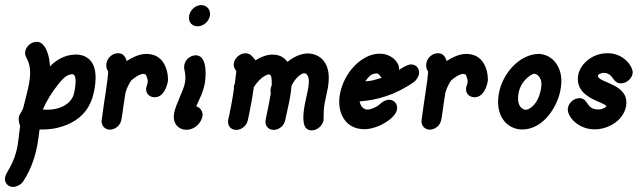

<svg xmlns="http://www.w3.org/2000/svg" viewBox="-39 -513 2556 765"><path d="M76.9 -181.1C71.7 -151.9 63.2 -122.6 53.7 -83.6C46.5 -62.6 38.9 -61.2 35.9 -44.5C34.8 -38 36.6 -19.7 41.1 -11.8C37.5 17.2 35.1 43.5 30.9 67.8C17.9 141.2 -15.1 172.5 -18.6 192.7C-22.5 214.5 -8.2 231.8 13.6 231.8C27.2 231.8 46.2 221.8 53.9 209.1C88.3 155.5 102.6 105 110.5 60.3C114.1 40.1 116.7 20.7 118.5 2.7C122.3 2.9 126 3 129.8 3C148.5 3 167 1.1 185.8 -2.7C313.3 -31.8 331 -121.6 337.7 -159.4C357.8 -273.6 302.4 -295.7 262.8 -295.7C217.9 -295.7 180.9 -270.7 160 -248.2C159 -291.1 141.7 -346.4 108.2 -346.4H107.3C85.5 -346.4 65.2 -329.1 61.4 -307.3C56.3 -278.9 93 -272.6 76.9 -181.1ZM258.7 -154.4C257.7 -148.6 256.5 -143.2 255.2 -138.2C246.3 -105.1 209.8 -75.9 148.1 -75.9C142.5 -75.9 137 -76.1 131.5 -76.4C146.9 -111.8 167.2 -144.5 191.7 -175.5C204.1 -190.2 223.6 -217.3 249.1 -217.3C265.7 -217.3 263.6 -181.9 258.7 -154.4Z M376 -105.5 366.2 -34.5 366.1 -33.6C363.5 -13.6 378.6 3.6 398.6 3.6C420.4 3.6 440.7 -13.6 444.6 -35.5L445.2 -39.1C448.6 -58.2 451.5 -80 454.5 -101.8C456.9 -115.5 458.2 -128.2 460.8 -142.7C464.1 -156.4 474.9 -181.8 485.2 -193.6C495.4 -202.3 517 -218.5 532 -218.5C536.5 -218.5 540.4 -217.1 543.3 -213.6C543.6 -212.6 550.7 -193.9 549.9 -189.1C549.5 -187.3 549.3 -180.9 545.7 -170.9C545.4 -169.1 544 -166.4 543.7 -164.5C539.9 -142.7 555 -125.5 576.8 -125.5C612.7 -125.5 626 -167.5 629.9 -189.1C632.4 -203.4 628.7 -298.2 544.6 -298.2C514.1 -298.2 489.1 -283.8 465.9 -270C463.7 -272.7 460.5 -300.9 431.4 -300.9C408.7 -300.9 389.1 -282.7 385.4 -261.8L384.3 -255.5C384 -238.2 390.1 -231.8 392.2 -228.2C390.8 -204.5 386.2 -173.6 382.5 -147.3C375.1 -105.4 381.6 -137.3 376 -105.5Z M797.2 -450C801.3 -473.6 785.6 -492.7 762.9 -492.7C740.2 -492.7 718.6 -473.6 714.4 -450C710.3 -426.4 725.3 -408.2 748 -408.2C770.7 -408.2 793 -426.4 797.2 -450ZM697.8 -182.7C692.2 -151.3 661.1 -98.3 654.4 -60.5C648.4 -26.3 667.6 4.1 704.6 4.1C734 4.1 760.7 -20.1 766.9 -46.4L767.6 -50C770.6 -67.3 759.3 -85.5 742.6 -89.1C754.7 -116.7 770.7 -145 777.3 -182.3C779.9 -197.3 791.1 -289.5 743.1 -292.7H741.3C719.4 -292.7 699.1 -275.5 695.3 -253.6C691.6 -232.6 704.7 -222 697.8 -182.7Z M1043.7 -173.6C1042 -169.1 1040.5 -165.5 1039.7 -160.9L1039.2 -158.2C1038.4 -153.6 1038.8 -145.5 1039.8 -140.9L1032.7 -100.9C1028 -79.1 1024.1 -57.3 1019.4 -35.5L1019.2 -34.5C1015.4 -12.7 1029.6 4.5 1051.4 4.5C1072.3 4.5 1092.5 -11.8 1097.1 -32.7L1111.5 -99.1C1113.3 -107.4 1115 -115.8 1116.5 -124.4C1119.1 -139.2 1121.2 -154.4 1122.2 -170C1128.2 -183.6 1139.3 -200 1151.1 -210C1163.1 -218.4 1165 -220.9 1173 -220.9C1182.1 -220.9 1197.7 -211.8 1189.2 -163.6C1184.4 -135.9 1178.6 -115.2 1174.9 -94.4C1164.9 -37.5 1166.3 6.4 1202.9 6.4C1224.7 6.4 1246.1 -11.8 1250 -33.6C1251.1 -40.1 1249.3 -72.4 1253.8 -98.2C1254.4 -101.2 1255 -104.2 1255.7 -107.3C1258.6 -123.6 1263.6 -141.8 1267.4 -163.6C1286.1 -269.8 1228.7 -300 1186.9 -300C1157.1 -300 1125.7 -282.7 1106.5 -266.4C1092.4 -285.5 1073 -295.4 1047.2 -295.4C1023.7 -295.4 1004.1 -287.1 988.5 -278.2L979.4 -272.7L976.4 -276.4L964.3 -290C959 -296.4 948 -300.9 938.9 -300.9H938C916.9 -300 896.6 -282.7 892.9 -261.8C890.3 -246.8 896.7 -237.4 902.8 -230L896.5 -179.1C895.1 -176.4 893.6 -172.7 893.1 -170C892.6 -167.3 892.7 -162.7 893.2 -160C891.2 -149.1 890.1 -137.3 888.1 -126.4C884 -102.7 879.8 -79.1 874.7 -55.5C873.6 -49.1 871.9 -44.5 870.8 -38.2L870.1 -34.5C866.3 -12.7 880.5 4.5 902.3 4.5C923.2 4.5 943.4 -11.8 948 -32.7C949.1 -39.1 951.1 -45.5 952.3 -51.8C957.7 -77.3 962.1 -102.7 966.5 -127.3C968.7 -140 970.1 -152.7 972.3 -165.5C982.6 -182.7 999.6 -201.8 1016.7 -210.9C1023.2 -214.8 1028.1 -216.6 1031.9 -216.6C1043.5 -216.6 1044 -199.7 1043.7 -173.6Z M1315.1 -136.4C1302.7 -66.2 1335.3 1.8 1412.6 1.8C1465.9 1.8 1536.4 -40.8 1542.7 -76.4C1546.6 -98.2 1532.3 -115.5 1510.5 -115.5C1500.5 -115.5 1485.8 -109.1 1477.9 -100.9C1460.6 -84.1 1435.8 -76.4 1426.3 -76.4C1411.1 -76.4 1398.5 -86.4 1393.9 -109.1C1462.1 -113.6 1536.8 -134.6 1610.3 -186.4C1619.6 -192.7 1628.5 -207.3 1630.3 -217.3C1634.1 -239.1 1619.9 -256.4 1598.1 -256.4C1589.4 -256.4 1577.1 -251.4 1550.6 -234.5C1555.2 -260.4 1523.5 -299.1 1473.8 -299.1C1402.9 -299.1 1330.7 -224.6 1315.1 -136.4ZM1481.4 -202.7C1423.4 -185.6 1442.2 -192.7 1416.2 -189.1C1433 -209 1434.8 -217.2 1460.8 -220.6C1472.8 -220.6 1477 -206 1481.4 -202.7Z M1650.6 -105.5 1640.8 -34.5 1640.6 -33.6C1638 -13.6 1653.1 3.6 1673.1 3.6C1695 3.6 1715.3 -13.6 1719.1 -35.5L1719.8 -39.1C1723.1 -58.2 1726.1 -80 1729 -101.8C1731.4 -115.5 1732.8 -128.2 1735.3 -142.7C1738.6 -156.4 1749.5 -181.8 1759.8 -193.6C1770 -202.3 1791.5 -218.5 1806.6 -218.5C1811.1 -218.5 1815 -217.1 1817.8 -213.6C1818.2 -212.6 1825.2 -193.9 1824.4 -189.1C1824.1 -187.3 1823.9 -180.9 1820.3 -170.9C1820 -169.1 1818.6 -166.4 1818.3 -164.5C1814.4 -142.7 1829.5 -125.5 1851.4 -125.5C1887.2 -125.5 1900.6 -167.5 1904.4 -189.1C1906.9 -203.4 1903.2 -298.2 1819.1 -298.2C1788.6 -298.2 1763.6 -283.8 1740.5 -270C1738.2 -272.7 1735 -300.9 1705.9 -300.9C1683.2 -300.9 1663.6 -282.7 1660 -261.8L1658.8 -255.5C1658.5 -238.2 1664.7 -231.8 1666.8 -228.2C1665.3 -204.5 1660.8 -173.6 1657 -147.3C1649.7 -105.4 1656.2 -137.3 1650.6 -105.5Z M2041.6 2.9C2125 2.9 2182 -86.4 2194.2 -155.3C2194.5 -157.2 2194.8 -159 2195.1 -160.9C2209.1 -240.7 2164.8 -295.5 2109.3 -298.2C2030.7 -298.2 1962.7 -219.7 1948.6 -140.1C1932.4 -48.1 1983.9 2.9 2041.6 2.9ZM2089.8 -219.2C2096.7 -219.2 2125.2 -208.2 2116.7 -160C2104.6 -91.2 2065.4 -75.5 2056.4 -75.5C2043.3 -75.5 2017.9 -89.6 2027 -141.4C2036.1 -193 2080 -219.2 2089.8 -219.2Z M2343.9 -212.7C2344.6 -216.9 2356.8 -222.7 2365.7 -222.7C2406.4 -222.7 2399.8 -180.9 2434.7 -180.9C2456.5 -180.9 2477.7 -198.2 2481.6 -220C2485.8 -244.1 2448.7 -301 2382 -301C2316 -301 2271.7 -253.3 2264.9 -214.4C2248.4 -121 2371.1 -107.5 2376.8 -90L2376.7 -89.1C2376.2 -86.6 2363.6 -76.8 2344.2 -76.8C2295.3 -76.8 2306.4 -121.8 2269.7 -121.8C2247.9 -121.8 2227.6 -104.5 2223.7 -82.7C2218.2 -51.6 2262.2 2.4 2330.1 2.4C2386.7 2.4 2445.6 -34.4 2455.3 -89.6C2471.7 -182.5 2338.4 -181.6 2343.9 -212.7Z"/></svg>

Font: TudorRose
Style: Oblique
Weight: 500
Italic angle: 10°
Version: Version 001.000